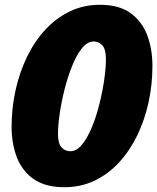

<svg xmlns="http://www.w3.org/2000/svg" viewBox="-20 -770 658 803"><path d="M249 13Q169.5 13 121 -21Q72.5 -55 50.5 -112.2Q28.5 -169.5 28.5 -239.5Q28.5 -318 45 -392.5Q61.5 -467 92.8 -531.8Q124 -596.5 169.2 -645.5Q214.5 -694.5 272 -722.2Q329.5 -750 398 -750Q478 -750 526 -715.2Q574 -680.5 595.8 -622.5Q617.5 -564.5 617.5 -494Q617.5 -416 601.2 -341.8Q585 -267.5 553.8 -203.2Q522.5 -139 477.5 -90.2Q432.5 -41.5 375 -14.2Q317.5 13 249 13ZM274 -137.5Q300.5 -137.5 323.2 -165.5Q346 -193.5 364.5 -238.5Q383 -283.5 396 -335.8Q409 -388 416 -437.2Q423 -486.5 423 -522Q423 -564 408.2 -580.2Q393.5 -596.5 371.5 -596.5Q345.5 -596.5 322.8 -568.2Q300 -540 281.8 -494.5Q263.5 -449 250.2 -396.8Q237 -344.5 229.8 -295.2Q222.5 -246 222.5 -211Q222.5 -170 237.2 -153.8Q252 -137.5 274 -137.5Z"/></svg>

Font: Epilogue Black
Style: Italic
Weight: 900
Italic angle: -12°
Designer: Tyler Finck
Foundry: Etcetera Type Co
Version: Version 2.111